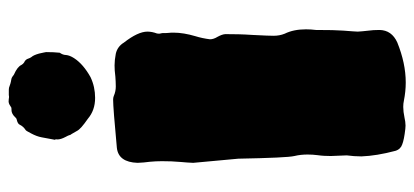

<svg xmlns="http://www.w3.org/2000/svg" viewBox="-282 -666 977 453"><g transform="rotate(-90 206.5 -439.5)"><path d="M195.3 24.9C190.9 23.9 186 23.4 180.7 23.4C173.3 23.4 165 24.4 155.3 26.4C148.9 27.8 143.1 28.8 136.7 28.8C136.7 28.8 128.9 28.3 128.9 28.3C111.8 26.4 99.6 23.9 92.3 21C85 18.6 79.6 13.2 77.1 4.9C69.3 -24.4 64.9 -51.3 64 -75.2C64 -86.9 64.9 -98.6 66.4 -109.9C66.4 -109.9 64.9 -147.5 64.9 -147.5C64.9 -157.7 65.4 -168.5 66.9 -178.7C67.9 -186.5 68.4 -194.3 68.4 -202.1C68.4 -212.9 67.4 -223.1 64.9 -233.4C62 -245.6 60.1 -289.6 58.6 -365.7C58.6 -365.7 48.8 -472.2 48.8 -472.2C49.3 -481.9 49.8 -491.7 50.8 -501C52.2 -516.1 52.7 -530.8 52.7 -545.9C52.7 -555.7 52.2 -565.4 51.3 -574.7C49.8 -584 49.3 -593.8 48.8 -603.5C49.8 -633.3 61.5 -649.9 84.5 -652.3C147.5 -658.2 185.1 -661.1 197.8 -661.1C201.2 -661.1 203.6 -660.6 206.1 -659.7C213.9 -656.2 221.7 -654.8 229 -654.8C236.8 -654.8 244.6 -655.3 252 -655.8C262.2 -657.2 271.5 -657.7 278.8 -657.7C287.1 -657.7 296.4 -656.7 306.2 -654.8C317.4 -652.3 326.2 -646 332.5 -635.7C349.6 -613.8 358.4 -595.2 358.4 -580.1C358.4 -572.8 356.9 -565.4 354 -557.6C354 -557.6 353.5 -552.7 353.5 -552.7C353.5 -551.3 354 -549.3 354.5 -547.4C355 -545.4 355 -543.5 355 -541.5C355 -537.1 355 -532.7 355.5 -529.3C356 -525.4 356 -522 356 -518.6C356 -502.4 353 -485.4 347.7 -467.3C344.2 -456.1 341.8 -444.3 340.3 -432.6C340.3 -426.8 342.3 -420.9 346.2 -414.6C349.6 -408.2 352.1 -402.3 352.5 -396.5C352.5 -375.5 352.1 -354 350.6 -333C349.1 -305.2 348.6 -288.6 348.6 -282.7C348.6 -273.4 350.1 -264.6 353.5 -256.3C360.4 -242.2 363.8 -225.6 363.8 -206.1C363.8 -198.2 363.3 -190.4 362.3 -182.6C362.3 -152.8 361.8 -131.3 360.8 -118.7C359.4 -99.6 358.4 -87.9 358.4 -84C358.9 -76.7 359.4 -69.3 360.4 -61.5C361.8 -51.8 362.3 -42 362.3 -32.2C361.8 -13.2 352.1 0.5 333 9.3C300.3 22.5 269 29.3 238.3 29.3C224.1 29.3 210 27.8 195.3 24.9ZM152.8 -720.7C136.7 -731.9 127 -740.2 124 -746.6C120.6 -752.9 118.2 -756.8 116.7 -759.3C116.7 -759.3 115.2 -761.2 115.2 -761.2C113.8 -765.6 112.3 -769.5 109.9 -773.4C106 -780.8 104 -787.1 104 -792.5C104 -792.5 104.5 -797.4 104.5 -797.4C104.5 -797.4 103 -797.4 103 -797.4C103 -797.4 108.9 -829.1 108.9 -829.1C110.4 -837.9 113.8 -846.2 118.2 -854.5C122.6 -862.8 125 -867.2 126.5 -867.7C131.8 -871.1 136.2 -876 138.7 -881.3C140.1 -884.8 144.5 -887.2 151.4 -888.7C153.3 -889.2 154.8 -890.1 155.8 -891.6C161.6 -897.9 167.5 -900.9 173.3 -900.9C173.3 -900.9 176.3 -900.9 176.3 -900.9C178.7 -900.9 180.2 -901.4 181.6 -902.8C185.1 -905.3 188.5 -907.2 192.9 -907.7C196.8 -907.7 200.2 -907.2 203.6 -906.7C205.1 -906.7 207 -906.7 208.5 -907.2C210 -907.2 213.4 -907.2 218.8 -907.2C221.2 -907.2 223.6 -907.2 226.1 -906.7C232.4 -904.3 238.8 -902.3 245.1 -901.4C248.5 -900.9 251.5 -899.4 253.9 -897.5C254.9 -896.5 255.9 -895.5 257.3 -895C269.5 -889.6 276.9 -883.8 279.8 -877.4C281.2 -875 283.2 -872.6 285.6 -871.1C290.5 -869.1 293.5 -865.7 294.9 -860.8C295.4 -858.4 296.9 -856.4 298.3 -854C301.8 -850.1 304.2 -844.2 306.6 -835.9C308.6 -827.6 309.6 -821.8 310.1 -819.3C310.1 -807.1 309.6 -796.4 308.6 -787.1C305.2 -782.2 303.2 -777.3 303.2 -772C302.7 -766.6 300.3 -760.3 295.9 -753.4C286.1 -738.3 271 -725.6 251 -714.4C235.4 -707 219.2 -703.6 202.1 -703.6C182.1 -703.6 166 -709.5 152.8 -720.7Z"/></g></svg>

Font: Kaph
Style: Regular
Weight: 400
Designer: GGBotNet
Foundry: f0n7.com